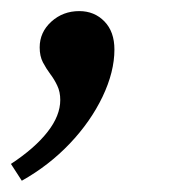

<svg xmlns="http://www.w3.org/2000/svg" viewBox="-50 -145 312 346"><path d="M-10.7 180.7 -30.3 150.4Q12.7 122.1 35.6 92.8Q58.6 63.5 58.6 35.2Q58.6 20.5 53.2 9.3Q47.9 -2 40.5 -11.7Q33.2 -21.5 27.3 -32.7Q21.5 -43.9 21.5 -59.6Q21.5 -86.9 42.5 -106Q63.5 -125 92.8 -125Q120.1 -125 138.2 -106.4Q156.2 -87.9 156.2 -55.7Q156.2 -15.6 134.8 29.3Q113.3 74.2 75.7 113.8Q38.1 153.3 -10.7 180.7Z"/></svg>

Font: Crimson Pro ExtraLight Medium
Style: Italic
Weight: 500
Italic angle: -12°
Version: Version 1.002